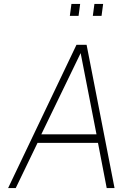

<svg xmlns="http://www.w3.org/2000/svg" viewBox="-20 -949 692 969"><path d="M21 0 366 -723H417L558 0H518.5L474.5 -228H169.5L59.5 0ZM188.5 -271H467L387 -681ZM448.5 -869 456.5 -929H500.5L492.5 -869ZM332.5 -869 340.5 -929H384.5L376.5 -869Z"/></svg>

Font: Public Sans Thin Thin
Style: Italic
Weight: 250
Italic angle: -8°
Version: Version 2.001